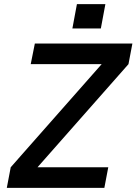

<svg xmlns="http://www.w3.org/2000/svg" viewBox="-20 -911 662 931"><path d="M13 0H486L505 -100H162L603 -600L622 -700H149L129 -600H473L32 -100ZM331 -773H469L491 -891H353Z"/></svg>

Font: Uncut Sans Semibold Italic
Style: Regular
Weight: 600
Italic angle: -11°
Designer: Kasper Nordkvist
Foundry: UNCUT.wtf
Version: Version 1.304;Glyphs 3.2 (3246)